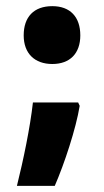

<svg xmlns="http://www.w3.org/2000/svg" viewBox="-20 -475 338 624"><path d="M57 -360C57 -301 93 -267 150 -267C207 -267 241 -301 241 -360C241 -420 208 -455 150 -455C90 -455 57 -420 57 -360ZM234 -142H87C78 -61 56 45 35 129H158C189 58 227 -57 239 -131Z"/></svg>

Font: Noto Sans Telugu ExtraCondensed Black
Style: Regular
Weight: 900
Width: 2
Designer: Jelle Bosma - Monotype Design Team
Foundry: Monotype Imaging Inc.
Version: Version 2.005